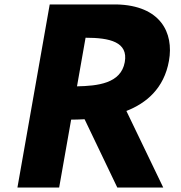

<svg xmlns="http://www.w3.org/2000/svg" viewBox="-20 -845 814 865"><path d="M204 -825 58.5 0H246.5L300.5 -306C317.3 -306.1 338 -306.5 361.1 -307.8L508.5 0H715.5L549.4 -345.1C638.6 -379.9 718.9 -445.9 741.2 -571C763.8 -697.9 703 -820.4 505 -825ZM326.9 -456 365.5 -675C474.5 -675 558.5 -656 542.1 -565C524.7 -468.2 418.8 -458 326.9 -456Z"/></svg>

Font: Hussar Wysoki
Style: Obl
Weight: 700
Foundry: Cannot Into Space Fonts
Version: Version 0.92